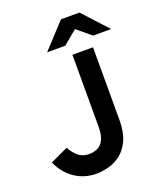

<svg xmlns="http://www.w3.org/2000/svg" viewBox="-167 -1024 950 1139"><g transform="rotate(-20 308.5 -454.5)"><path d="M243 12Q168 12 108 -28.2Q48 -68.5 16 -141L128 -193.5Q149 -155 175.5 -133.8Q202 -112.5 243.5 -112.5Q270.5 -112.5 294.5 -123.5Q318.5 -134.5 333.8 -163.5Q349 -192.5 349 -247V-700H479V-241.5Q479 -167 457.5 -117.8Q436 -68.5 400.8 -40Q365.5 -11.5 324 0.2Q282.5 12 243 12ZM213 -765 357 -921H474L617 -765H503L415.5 -838L327.5 -765Z"/></g></svg>

Font: Overpass
Style: Bold
Weight: 700
Designer: Delve Withrington, Dave Bailey, Thomas Jockin
Foundry: Delve Fonts LLC
Version: Version 4.000; ttfautohint (v1.8.3)